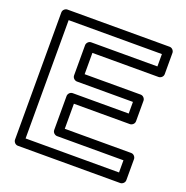

<svg xmlns="http://www.w3.org/2000/svg" viewBox="-134 -859 975 1008"><g transform="rotate(20 353.0 -355.5)"><path d="M562 -333H249C234 -333 224 -319 224 -308V-118C224 -103 238 -93 249 -93H620V-25H98V-686H619V-617H249C234 -617 224 -603 224 -592V-423C224 -408 238 -398 249 -398H562ZM587 -283C598 -283 612 -293 612 -308V-423C612 -434 602 -448 587 -448H274V-567H644C655 -567 669 -577 669 -592V-711C669 -722 659 -736 644 -736H73C62 -736 48 -726 48 -711V0C48 11 58 25 73 25H645C656 25 670 15 670 0V-118C670 -129 660 -143 645 -143H274V-283Z"/></g></svg>

Font: Asimov
Style: XWidOu
Weight: 500
Designer: Google
Version: Version 2.000980; 2014